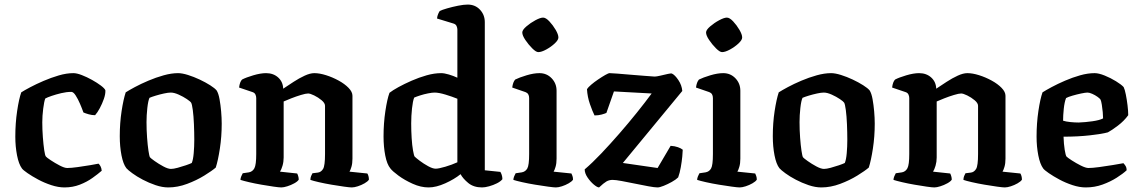

<svg xmlns="http://www.w3.org/2000/svg" viewBox="-20 -820 4982 840"><path d="M262 0Q235 0 204.5 -10Q174 -20 147 -34.5Q120 -49 100.5 -62.5Q81 -76 76 -83Q62 -102 54.5 -140.5Q47 -179 47 -222Q47 -281 55 -334.5Q63 -388 73 -416Q87 -425 112.5 -438.5Q138 -452 170.5 -466Q203 -480 237 -490Q271 -500 301 -500Q316 -500 338 -491.5Q360 -483 382.5 -470.5Q405 -458 421.5 -445.5Q438 -433 441 -425Q442 -409 434.5 -387.5Q427 -366 416.5 -346.5Q406 -327 396 -316Q382 -316 368 -320Q354 -324 345 -328Q339 -345 330 -366Q321 -387 311 -402.5Q301 -418 292 -418Q271 -418 248 -412.5Q225 -407 206 -400.5Q187 -394 178 -389Q173 -376 169 -344.5Q165 -313 165 -285Q165 -253 167.5 -220Q170 -187 173.5 -163Q177 -139 181 -135Q184 -131 202 -119Q220 -107 241 -96Q262 -85 274 -85Q291 -85 320 -89Q349 -93 375.5 -97.5Q402 -102 411 -104Q415 -101 419.5 -93Q424 -85 425 -73Q409 -59 384.5 -41.5Q360 -24 329 -12Q298 0 262 0Z M716 0Q690 0 660.5 -10Q631 -20 604.5 -34Q578 -48 559 -62Q540 -76 533 -84Q519 -102 511.5 -140.5Q504 -179 504 -224Q504 -282 512 -334Q520 -386 530 -416Q544 -425 570 -439Q596 -453 629 -467Q662 -481 696 -490.5Q730 -500 759 -500Q777 -500 802.5 -492Q828 -484 853.5 -472Q879 -460 899.5 -447Q920 -434 928 -424Q936 -411 940.5 -386Q945 -361 947.5 -332.5Q950 -304 950 -279Q950 -223 942 -170.5Q934 -118 924 -87Q908 -73 874 -52Q840 -31 798.5 -15.5Q757 0 716 0ZM728 -81Q739 -81 757.5 -86Q776 -91 793.5 -97Q811 -103 819 -107Q825 -121 827.5 -150Q830 -179 830 -208Q830 -240 828.5 -276Q827 -312 823.5 -338.5Q820 -365 816 -371Q813 -376 797.5 -386.5Q782 -397 762 -406Q742 -415 727 -415Q716 -415 697.5 -411Q679 -407 661 -401.5Q643 -396 634 -392Q628 -379 624.5 -347Q621 -315 621 -286Q621 -251 623.5 -217.5Q626 -184 629.5 -160.5Q633 -137 636 -132Q639 -128 656.5 -115.5Q674 -103 694.5 -92Q715 -81 728 -81Z M1211 0Q1201 0 1177 -3.5Q1153 -7 1124 -12Q1095 -17 1069.5 -23Q1044 -29 1032 -33Q1032 -40 1035.5 -48.5Q1039 -57 1042 -62L1069 -66Q1085 -69 1093 -84Q1101 -99 1101 -146V-391Q1101 -399 1097.5 -406.5Q1094 -414 1085 -417L1026 -437Q1029 -462 1039 -472Q1056 -481 1088 -490.5Q1120 -500 1144 -500Q1176 -500 1197 -481Q1218 -462 1219 -432Q1240 -446 1264.5 -462Q1289 -478 1313 -489Q1337 -500 1355 -500Q1378 -500 1406.5 -491Q1435 -482 1461.5 -467.5Q1488 -453 1505 -435.5Q1522 -418 1522 -401V-126Q1522 -105 1517.5 -90Q1513 -75 1509 -69L1587 -61Q1590 -57 1592 -49.5Q1594 -42 1594 -34Q1589 -26 1575 -18Q1561 -10 1545.5 -5Q1530 0 1519 0Q1510 0 1485 -3.5Q1460 -7 1430.5 -12Q1401 -17 1375 -23Q1349 -29 1338 -33Q1338 -42 1341 -49.5Q1344 -57 1347 -62L1371 -65Q1385 -67 1393.5 -81Q1402 -95 1402 -146V-357Q1402 -369 1387 -381.5Q1372 -394 1354.5 -402.5Q1337 -411 1328 -411Q1318 -411 1296.5 -404.5Q1275 -398 1253.5 -389.5Q1232 -381 1221 -376V-131Q1221 -112 1216 -95Q1211 -78 1205 -69L1280 -61Q1282 -58 1284.5 -50Q1287 -42 1287 -34Q1282 -26 1267.5 -18Q1253 -10 1237 -5Q1221 0 1211 0Z M1855 0Q1821 0 1785.5 -16Q1750 -32 1723.5 -51.5Q1697 -71 1688 -83Q1673 -101 1665.5 -139.5Q1658 -178 1658 -223Q1658 -281 1666 -334Q1674 -387 1684 -414Q1698 -425 1723.5 -439Q1749 -453 1781 -467Q1813 -481 1846.5 -490.5Q1880 -500 1910 -500Q1924 -500 1944 -494Q1964 -488 1981 -480V-691Q1981 -698 1977.5 -706Q1974 -714 1964 -717L1892 -739Q1893 -750 1897 -759Q1901 -768 1904 -772Q1914 -777 1936.5 -783.5Q1959 -790 1984 -795Q2009 -800 2026 -800Q2059 -800 2080 -777.5Q2101 -755 2101 -723V-75L2169 -68Q2172 -64 2175 -55Q2178 -46 2178 -36Q2170 -26 2154 -18Q2138 -10 2120 -5Q2102 0 2089 0Q2052 0 2028.5 -19.5Q2005 -39 1995 -58Q1968 -36 1928 -18Q1888 0 1855 0ZM1886 -82Q1899 -82 1928 -90.5Q1957 -99 1981 -110V-388Q1959 -397 1929.5 -406Q1900 -415 1881 -415Q1871 -415 1853 -411.5Q1835 -408 1818 -402.5Q1801 -397 1792 -393Q1786 -378 1782.5 -345.5Q1779 -313 1779 -280Q1779 -247 1781 -215.5Q1783 -184 1787 -161.5Q1791 -139 1794 -135Q1800 -129 1816.5 -116.5Q1833 -104 1853 -93Q1873 -82 1886 -82Z M2412 0Q2403 0 2377.5 -3.5Q2352 -7 2321.5 -12Q2291 -17 2264.5 -23Q2238 -29 2226 -33Q2226 -40 2229.5 -48.5Q2233 -57 2236 -62L2263 -66Q2279 -69 2287 -83Q2295 -97 2295 -146V-391Q2295 -411 2279 -417L2221 -437Q2224 -461 2234 -472Q2252 -481 2283.5 -490.5Q2315 -500 2340 -500Q2372 -500 2393.5 -477.5Q2415 -455 2415 -423V-126Q2415 -105 2410.5 -90Q2406 -75 2402 -69L2480 -61Q2482 -57 2484.5 -50Q2487 -43 2487 -34Q2482 -26 2468 -18Q2454 -10 2438.5 -5Q2423 0 2412 0ZM2335 -592Q2325 -592 2308.5 -608.5Q2292 -625 2278.5 -645Q2265 -665 2265 -678Q2265 -689 2283 -704.5Q2301 -720 2322.5 -731.5Q2344 -743 2356 -743Q2368 -743 2383.5 -726.5Q2399 -710 2411 -689.5Q2423 -669 2423 -656Q2423 -645 2407 -630Q2391 -615 2370 -603.5Q2349 -592 2335 -592Z M2601 0Q2593 0 2578 -12.5Q2563 -25 2550.5 -43.5Q2538 -62 2538 -79Q2571 -107 2610 -148Q2649 -189 2689.5 -235.5Q2730 -282 2766.5 -327.5Q2803 -373 2831 -411L2666 -420L2633 -326Q2627 -323 2612.5 -319Q2598 -315 2581 -315Q2572 -333 2561 -364.5Q2550 -396 2548 -430Q2553 -438 2566.5 -449.5Q2580 -461 2597 -472.5Q2614 -484 2628 -492Q2642 -500 2647 -500Q2654 -500 2680.5 -498Q2707 -496 2740.5 -493Q2774 -490 2803 -488Q2832 -486 2844 -485Q2852 -485 2869 -489Q2886 -493 2901.5 -496.5Q2917 -500 2920 -498Q2933 -492 2948 -469.5Q2963 -447 2965 -422L2705 -107L2857 -85L2914 -182Q2932 -181 2946 -176Q2960 -171 2967 -165Q2967 -157 2965 -135.5Q2963 -114 2958.5 -88.5Q2954 -63 2947 -44Q2937 -34 2919 -24Q2901 -14 2883.5 -7Q2866 0 2857 0Q2844 0 2817 -5Q2790 -10 2758.5 -16.5Q2727 -23 2700 -28Q2673 -33 2660 -33Q2645 -33 2633 -26Q2621 -19 2601 0Z M3216 0Q3207 0 3181.5 -3.5Q3156 -7 3125.5 -12Q3095 -17 3068.5 -23Q3042 -29 3030 -33Q3030 -40 3033.5 -48.5Q3037 -57 3040 -62L3067 -66Q3083 -69 3091 -83Q3099 -97 3099 -146V-391Q3099 -411 3083 -417L3025 -437Q3028 -461 3038 -472Q3056 -481 3087.5 -490.5Q3119 -500 3144 -500Q3176 -500 3197.5 -477.5Q3219 -455 3219 -423V-126Q3219 -105 3214.5 -90Q3210 -75 3206 -69L3284 -61Q3286 -57 3288.5 -50Q3291 -43 3291 -34Q3286 -26 3272 -18Q3258 -10 3242.5 -5Q3227 0 3216 0ZM3139 -592Q3129 -592 3112.5 -608.5Q3096 -625 3082.5 -645Q3069 -665 3069 -678Q3069 -689 3087 -704.5Q3105 -720 3126.5 -731.5Q3148 -743 3160 -743Q3172 -743 3187.5 -726.5Q3203 -710 3215 -689.5Q3227 -669 3227 -656Q3227 -645 3211 -630Q3195 -615 3174 -603.5Q3153 -592 3139 -592Z M3573 0Q3547 0 3517.5 -10Q3488 -20 3461.5 -34Q3435 -48 3416 -62Q3397 -76 3390 -84Q3376 -102 3368.5 -140.5Q3361 -179 3361 -224Q3361 -282 3369 -334Q3377 -386 3387 -416Q3401 -425 3427 -439Q3453 -453 3486 -467Q3519 -481 3553 -490.5Q3587 -500 3616 -500Q3634 -500 3659.5 -492Q3685 -484 3710.5 -472Q3736 -460 3756.5 -447Q3777 -434 3785 -424Q3793 -411 3797.5 -386Q3802 -361 3804.5 -332.5Q3807 -304 3807 -279Q3807 -223 3799 -170.5Q3791 -118 3781 -87Q3765 -73 3731 -52Q3697 -31 3655.5 -15.5Q3614 0 3573 0ZM3585 -81Q3596 -81 3614.5 -86Q3633 -91 3650.5 -97Q3668 -103 3676 -107Q3682 -121 3684.5 -150Q3687 -179 3687 -208Q3687 -240 3685.5 -276Q3684 -312 3680.5 -338.5Q3677 -365 3673 -371Q3670 -376 3654.5 -386.5Q3639 -397 3619 -406Q3599 -415 3584 -415Q3573 -415 3554.5 -411Q3536 -407 3518 -401.5Q3500 -396 3491 -392Q3485 -379 3481.5 -347Q3478 -315 3478 -286Q3478 -251 3480.5 -217.5Q3483 -184 3486.5 -160.5Q3490 -137 3493 -132Q3496 -128 3513.5 -115.5Q3531 -103 3551.5 -92Q3572 -81 3585 -81Z M4068 0Q4058 0 4034 -3.5Q4010 -7 3981 -12Q3952 -17 3926.5 -23Q3901 -29 3889 -33Q3889 -40 3892.5 -48.5Q3896 -57 3899 -62L3926 -66Q3942 -69 3950 -84Q3958 -99 3958 -146V-391Q3958 -399 3954.5 -406.5Q3951 -414 3942 -417L3883 -437Q3886 -462 3896 -472Q3913 -481 3945 -490.5Q3977 -500 4001 -500Q4033 -500 4054 -481Q4075 -462 4076 -432Q4097 -446 4121.5 -462Q4146 -478 4170 -489Q4194 -500 4212 -500Q4235 -500 4263.5 -491Q4292 -482 4318.5 -467.5Q4345 -453 4362 -435.5Q4379 -418 4379 -401V-126Q4379 -105 4374.5 -90Q4370 -75 4366 -69L4444 -61Q4447 -57 4449 -49.5Q4451 -42 4451 -34Q4446 -26 4432 -18Q4418 -10 4402.5 -5Q4387 0 4376 0Q4367 0 4342 -3.5Q4317 -7 4287.5 -12Q4258 -17 4232 -23Q4206 -29 4195 -33Q4195 -42 4198 -49.5Q4201 -57 4204 -62L4228 -65Q4242 -67 4250.5 -81Q4259 -95 4259 -146V-357Q4259 -369 4244 -381.5Q4229 -394 4211.5 -402.5Q4194 -411 4185 -411Q4175 -411 4153.5 -404.5Q4132 -398 4110.5 -389.5Q4089 -381 4078 -376V-131Q4078 -112 4073 -95Q4068 -78 4062 -69L4137 -61Q4139 -58 4141.5 -50Q4144 -42 4144 -34Q4139 -26 4124.5 -18Q4110 -10 4094 -5Q4078 0 4068 0Z M4730 0Q4703 0 4672.5 -10Q4642 -20 4615 -34.5Q4588 -49 4568.5 -62.5Q4549 -76 4544 -83Q4530 -102 4522.5 -140.5Q4515 -179 4515 -222Q4515 -281 4523 -334.5Q4531 -388 4541 -416Q4555 -425 4581 -439Q4607 -453 4639.5 -467Q4672 -481 4705.5 -490.5Q4739 -500 4769 -500Q4787 -500 4813 -489.5Q4839 -479 4862.5 -464.5Q4886 -450 4896 -439Q4901 -429 4905.5 -406.5Q4910 -384 4913 -359Q4916 -334 4916 -316Q4898 -291 4871 -270.5Q4844 -250 4827 -241Q4802 -234 4749 -228Q4696 -222 4633 -222Q4634 -190 4638 -165Q4642 -140 4646 -135Q4651 -130 4669.5 -118Q4688 -106 4709 -95.5Q4730 -85 4742 -85Q4759 -85 4789 -89Q4819 -93 4849 -98Q4879 -103 4895 -106Q4899 -102 4904 -94.5Q4909 -87 4909 -75Q4893 -60 4865.5 -42.5Q4838 -25 4803.5 -12.5Q4769 0 4730 0ZM4699 -284Q4728 -285 4759.5 -289.5Q4791 -294 4806 -302Q4806 -313 4804.5 -329.5Q4803 -346 4800.5 -361.5Q4798 -377 4795 -384Q4792 -389 4781.5 -396.5Q4771 -404 4758.5 -409.5Q4746 -415 4738 -415Q4729 -415 4710 -411Q4691 -407 4672 -401.5Q4653 -396 4644 -391Q4637 -373 4634 -344Q4631 -315 4631 -292Q4643 -288 4662.5 -286Q4682 -284 4699 -284Z"/></svg>

Font: Texturina SemiBold
Style: Regular
Weight: 600
Designer: Guillermo Torres Carreño
Foundry: Omnibus-Type
Version: Version 1.002; ttfautohint (v1.8.3)